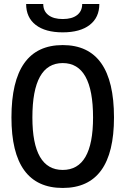

<svg xmlns="http://www.w3.org/2000/svg" viewBox="-20 -928 626 958"><path d="M293 9.8Q37.1 9.8 37.1 -341.8Q37.1 -703.1 293 -703.1Q548.8 -703.1 548.8 -341.8Q548.8 9.8 293 9.8ZM293 -80.1Q444.3 -80.1 444.3 -341.8Q444.3 -613.3 293 -613.3Q141.6 -613.3 141.6 -341.8Q141.6 -80.1 293 -80.1ZM293 -766.6Q206.1 -766.6 158.2 -803.7Q110.4 -840.8 110.4 -908.2H195.8Q195.8 -872.6 221.4 -852.8Q247.1 -833 293 -833Q339.4 -833 364.7 -852.8Q390.1 -872.6 390.1 -908.2H475.6Q475.6 -840.8 427.7 -803.7Q379.9 -766.6 293 -766.6Z"/></svg>

Font: Cascadia Mono PL
Style: Regular
Weight: 400
Monospace: yes
Designer: Aaron Bell
Foundry: Saja Typeworks
Version: Version 2404.023; ttfautohint (v1.8.4)